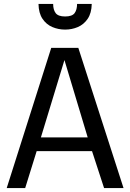

<svg xmlns="http://www.w3.org/2000/svg" viewBox="-20 -959 664 979"><path d="M14.2 0 241.2 -714.8H379.4L609.9 0H510.7L449.2 -188.5H167L108.4 0ZM188.5 -258.3H427.2L308.6 -652.8ZM312 -808.1Q277.8 -808.1 247.1 -821Q216.3 -834 196.8 -863Q177.2 -892.1 176.3 -939H251Q251 -909.2 263.9 -892.1Q276.9 -875 312 -875Q347.7 -875 360.4 -892.1Q373 -909.2 373 -939H447.8Q446.8 -892.1 427 -863Q407.2 -834 376.7 -821Q346.2 -808.1 312 -808.1Z"/></svg>

Font: Pontano Sans Medium
Style: Regular
Weight: 500
Designer: Vernon Adams
Foundry: Vernon Adams
Version: Version 2.001